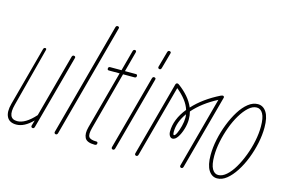

<svg xmlns="http://www.w3.org/2000/svg" viewBox="-91 -922 1705 1136"><g transform="rotate(15 761.0 -354.0)"><path d="M74 5Q32 5 16.5 -24.5Q1 -54 15 -106L112 -467Q115 -477 123 -477Q133 -477 130 -466L36 -106Q12 -16 74 -16Q124 -16 183 -82L287 -467Q290 -477 298 -477Q303 -477 306.5 -474Q310 -471 308 -465L185 -10Q182 0 174 0Q170 0 166.5 -3Q163 -6 164 -12L174 -47Q123 5 74 5Z M316 0Q312 0 308.5 -3Q305 -6 306 -12L492 -703Q495 -713 503 -713Q508 -713 511.5 -710Q515 -707 513 -701L327 -10Q324 0 316 0Z M553 0Q505 0 492.5 -24.5Q480 -49 491 -90L587 -446H521Q512 -446 512 -455Q512 -467 524 -467H593L627 -593Q630 -603 638 -603Q650 -603 647 -590L614 -467H681Q690 -467 690 -458Q690 -446 678 -446H608L513 -91Q502 -50 512 -35.5Q522 -21 559 -21Q567 -21 567 -12Q567 0 553 0Z M809 -531Q805 -531 801.5 -534Q798 -537 799 -543L826 -640Q829 -650 837 -650Q842 -650 845.5 -647Q849 -644 847 -638L820 -541Q817 -531 809 -531ZM666 0Q662 0 658.5 -3Q655 -6 656 -12L779 -467Q782 -477 790 -477Q795 -477 798.5 -474Q802 -471 800 -465L677 -10Q674 0 666 0Z M809 0Q805 0 801.5 -3Q798 -6 799 -12L922 -467Q925 -477 933 -477Q935 -477 937 -476.5Q939 -476 943 -473Q977 -448 1001.5 -419.5Q1026 -391 1040 -358Q1101 -425 1200 -474Q1208 -477 1210 -477Q1215 -477 1218 -473.5Q1221 -470 1219 -465L1096 -10Q1093 0 1085 0Q1081 0 1077.5 -3Q1074 -6 1075 -12L1192 -446Q1102 -399 1047 -336Q1053 -313 1053 -289Q1053 -260 1043.5 -228.5Q1034 -197 1019.5 -175.5Q1005 -154 989 -154Q978 -154 971 -164.5Q964 -175 964 -191Q964 -266 1023 -339Q1014 -368 993 -395.5Q972 -423 939 -450L820 -10Q817 0 809 0ZM986 -196Q986 -176 992 -176Q999 -176 1008 -195Q1017 -214 1024 -241.5Q1031 -269 1031 -293Q1031 -304 1029 -314Q986 -254 986 -196Z M1304 5Q1272 5 1252 -26Q1232 -57 1232 -119Q1232 -165 1242.5 -215Q1253 -265 1271.5 -312.5Q1290 -360 1314 -398.5Q1338 -437 1366.5 -459.5Q1395 -482 1425 -482Q1458 -482 1478 -451Q1498 -420 1498 -358Q1498 -312 1487.5 -262Q1477 -212 1458.5 -164.5Q1440 -117 1415 -78.5Q1390 -40 1362 -17.5Q1334 5 1304 5ZM1305 -16Q1330 -16 1355 -38Q1380 -60 1401.5 -96.5Q1423 -133 1440 -178Q1457 -223 1466.5 -269.5Q1476 -316 1476 -358Q1476 -411 1462 -436Q1448 -461 1424 -461Q1399 -461 1374.5 -439Q1350 -417 1328 -380.5Q1306 -344 1289.5 -299Q1273 -254 1263.5 -207.5Q1254 -161 1254 -119Q1254 -66 1268 -41Q1282 -16 1305 -16Z"/></g></svg>

Font: Zen Loop
Style: Italic
Weight: 400
Italic angle: -15°
Designer: Yoshimichi Ohira
Foundry: A-1 Corp ZenFonts
Version: Version 1.000; ttfautohint (v1.8.3)